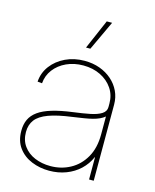

<svg xmlns="http://www.w3.org/2000/svg" viewBox="-112 -811 723 897"><g transform="rotate(15 249.0 -363.0)"><path d="M211.4 8.8Q166.5 8.8 127 -7.3Q87.4 -23.4 63 -56.2Q38.6 -88.9 38.6 -138.2Q38.6 -169.4 49.6 -193.1Q60.5 -216.8 85.2 -234.6Q109.9 -252.4 150.4 -264.6Q190.9 -276.9 250.5 -284.7Q295.4 -290.5 329.6 -297.4Q363.8 -304.2 383.5 -316.7Q403.3 -329.1 403.3 -350.1V-368.2Q403.3 -408.7 381.8 -440.2Q360.4 -471.7 323.7 -489.7Q287.1 -507.8 240.7 -507.8Q195.8 -507.8 159.2 -491Q122.6 -474.1 100.1 -444.6Q77.6 -415 74.7 -377.4L52.7 -379.4Q55.7 -422.9 81.3 -456.8Q106.9 -490.7 148.4 -510.5Q189.9 -530.3 240.7 -530.3Q280.8 -530.3 314.2 -518.1Q347.7 -505.9 372.8 -483.9Q397.9 -461.9 411.9 -432.4Q425.8 -402.8 425.8 -368.2V0H403.3V-107.4H401.9Q386.7 -72.3 358.9 -46.1Q331.1 -20 293.5 -5.6Q255.9 8.8 211.4 8.8ZM211.4 -13.7Q264.2 -13.7 307.6 -37.4Q351.1 -61 377.2 -106.7Q403.3 -152.3 403.3 -218.3V-304.7Q392.6 -295.9 378.9 -289.6Q365.2 -283.2 347.2 -278.6Q329.1 -273.9 305.9 -270.3Q282.7 -266.6 252.4 -262.2Q182.1 -252.9 139.9 -237.3Q97.7 -221.7 79.3 -197.5Q61 -173.3 61 -138.2Q61 -98.6 81.3 -70.6Q101.6 -42.5 136 -28.1Q170.4 -13.7 211.4 -13.7ZM230 -591.8 292 -734.9H317.9L251 -591.8Z"/></g></svg>

Font: Inter 28pt Thin
Style: Regular
Weight: 250
Designer: Rasmus Andersson
Foundry: rsms
Version: Version 4.001;git-66647c0bb